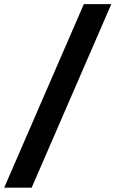

<svg xmlns="http://www.w3.org/2000/svg" viewBox="-70 -781 548 911"><path d="M458.1 -761.4H327.8L-50.1 109.4H80.3Z"/></svg>

Font: TID UI
Style: Bold Italic
Weight: 700
Italic angle: -9.39999°
Designer: The TID Project Authors
Foundry: Bakken & Bæck
Version: Version 1.001;hotconv 1.0.109;makeotfexe 2.5.65596